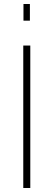

<svg xmlns="http://www.w3.org/2000/svg" viewBox="-20 -937 267 957"><path d="M97 -834V-917H129V-834ZM96 0V-710H131V0Z"/></svg>

Font: Raleway-v4020 ExtraLight
Style: Regular
Weight: 275
Designer: Matt McInerney, Pablo Impallari, Rodrigo Fuenzalida
Foundry: Matt McInerney, Pablo Impallari, Rodrigo Fuenzalida
Version: Version 4.020;PS 004.020;hotconv 1.0.88;makeotf.lib2.5.64775